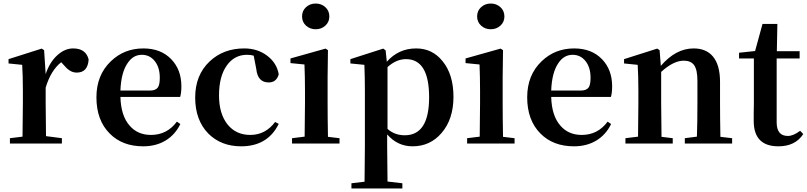

<svg xmlns="http://www.w3.org/2000/svg" viewBox="-20 -812 4564 1086"><path d="M36.1 0V-30.3L107.4 -39.1Q109.4 -150.4 109.4 -229.5V-299.8Q109.4 -382.8 105.5 -445.3L28.3 -453.1V-477.5L215.8 -537.1L229.5 -528.3L238.3 -392.6Q260.7 -460.9 305.7 -501Q347.7 -538.1 393.6 -538.1Q465.8 -538.1 481.4 -475.6Q476.6 -401.4 414.1 -401.4Q391.6 -401.4 373 -414.1Q357.4 -423.8 336.9 -448.2L326.2 -460Q267.6 -414.1 238.3 -316.4V-229.5Q238.3 -153.3 240.2 -42L330.1 -30.3V0Z M790 15.6Q671.9 15.6 600.6 -56.6Q525.4 -131.8 525.4 -261.7Q525.4 -387.7 607.4 -465.8Q682.6 -538.1 791 -538.1Q889.6 -538.1 948.2 -477.5Q1005.9 -418 1005.9 -324.2Q1005.9 -287.1 999 -263.7H661.1Q664.1 -156.2 713.9 -100.6Q758.8 -48.8 834 -48.8Q924.8 -48.8 980.5 -124L1000 -110.4Q970.7 -49.8 916.5 -17.1Q862.3 15.6 790 15.6ZM661.1 -299.8H828.1Q860.4 -299.8 873 -317.4Q883.8 -333 883.8 -372.1Q883.8 -430.7 855.5 -466.3Q827.1 -502 782.2 -502Q732.4 -502 701.2 -454.1Q665 -401.4 661.1 -299.8Z M1343.8 15.6Q1230.5 15.6 1158.2 -56.6Q1084 -132.8 1084 -260.3Q1084 -387.7 1166 -464.8Q1244.1 -538.1 1361.3 -538.1Q1437.5 -538.1 1492.2 -496.1Q1545.9 -455.1 1556.6 -391.6Q1543.9 -345.7 1500 -345.7Q1437.5 -345.7 1429.7 -420.9L1415 -497.1Q1399.4 -502 1377 -502Q1305.7 -502 1262.7 -441.4Q1218.8 -379.9 1218.8 -272.5Q1218.8 -168 1267.6 -107.4Q1315.4 -48.8 1395.5 -48.8Q1481.4 -48.8 1536.1 -122.1L1556.6 -111.3Q1494.1 15.6 1343.8 15.6Z M1631.8 0V-30.3L1703.1 -39.1Q1705.1 -150.4 1705.1 -229.5V-298.8Q1705.1 -374 1702.1 -447.3L1623 -455.1V-481.4L1821.3 -537.1L1835 -528.3L1833 -376V-229.5Q1833 -149.4 1835 -38.1L1900.4 -30.3V0ZM1688.5 -718.8Q1688.5 -751 1710.9 -771.5Q1733.4 -792 1765.6 -792Q1797.9 -792 1820.3 -771.5Q1842.8 -751 1842.8 -718.8Q1842.8 -687.5 1820.3 -667Q1797.9 -646.5 1765.6 -646.5Q1733.4 -646.5 1710.9 -667Q1688.5 -687.5 1688.5 -718.8Z M1967.8 253.9V224.6L2042 215.8Q2043.9 75.2 2043.9 15.6V-298.8Q2043.9 -375 2041 -445.3L1961.9 -453.1V-477.5L2147.5 -537.1L2161.1 -527.3L2168 -462.9Q2234.4 -538.1 2334 -538.1Q2425.8 -538.1 2483.4 -465.8Q2544.9 -390.6 2544.9 -264.2Q2544.9 -137.7 2477.5 -59.6Q2413.1 15.6 2313.5 15.6Q2228.5 15.6 2169.9 -51.8V15.6Q2169.9 74.2 2171.9 214.8L2255.9 224.6V253.9ZM2269.5 -46.9Q2407.2 -46.9 2407.2 -261.7Q2407.2 -477.5 2276.4 -477.5Q2221.7 -477.5 2171.9 -432.6V-83Q2211.9 -46.9 2269.5 -46.9Z M2622.1 0V-30.3L2693.4 -39.1Q2695.3 -150.4 2695.3 -229.5V-298.8Q2695.3 -374 2692.4 -447.3L2613.3 -455.1V-481.4L2811.5 -537.1L2825.2 -528.3L2823.2 -376V-229.5Q2823.2 -149.4 2825.2 -38.1L2890.6 -30.3V0ZM2678.7 -718.8Q2678.7 -751 2701.2 -771.5Q2723.6 -792 2755.9 -792Q2788.1 -792 2810.5 -771.5Q2833 -751 2833 -718.8Q2833 -687.5 2810.5 -667Q2788.1 -646.5 2755.9 -646.5Q2723.6 -646.5 2701.2 -667Q2678.7 -687.5 2678.7 -718.8Z M3226.6 15.6Q3108.4 15.6 3037.1 -56.6Q2961.9 -131.8 2961.9 -261.7Q2961.9 -387.7 3043.9 -465.8Q3119.1 -538.1 3227.5 -538.1Q3326.2 -538.1 3384.8 -477.5Q3442.4 -418 3442.4 -324.2Q3442.4 -287.1 3435.5 -263.7H3097.7Q3100.6 -156.2 3150.4 -100.6Q3195.3 -48.8 3270.5 -48.8Q3361.3 -48.8 3417 -124L3436.5 -110.4Q3407.2 -49.8 3353 -17.1Q3298.8 15.6 3226.6 15.6ZM3097.7 -299.8H3264.6Q3296.9 -299.8 3309.6 -317.4Q3320.3 -333 3320.3 -372.1Q3320.3 -430.7 3292 -466.3Q3263.7 -502 3218.8 -502Q3168.9 -502 3137.7 -454.1Q3101.6 -401.4 3097.7 -299.8Z M3517.6 0V-30.3L3588.9 -39.1Q3590.8 -150.4 3590.8 -229.5V-299.8Q3590.8 -382.8 3586.9 -445.3L3509.8 -453.1V-477.5L3697.3 -537.1L3710.9 -528.3L3717.8 -439.5Q3802.7 -538.1 3903.3 -538.1Q3974.6 -538.1 4012.7 -492.2Q4052.7 -444.3 4052.7 -348.6V-229.5Q4052.7 -149.4 4054.7 -38.1L4121.1 -30.3V0H3853.5V-30.3L3921.9 -39.1Q3924.8 -121.1 3924.8 -229.5V-354.5Q3924.8 -417 3906.2 -443.4Q3887.7 -468.8 3847.7 -468.8Q3789.1 -468.8 3719.7 -405.3V-229.5Q3719.7 -149.4 3721.7 -38.1L3785.2 -30.3V0Z M4382.8 15.6Q4243.2 15.6 4243.2 -127.9Q4243.2 -142.6 4243.2 -170.9Q4244.1 -205.1 4244.1 -225.6V-481.4H4160.2V-513.7L4251 -523.4L4293 -676.8H4377L4374 -522.5H4502.9V-481.4H4373V-120.1Q4373 -43 4436.5 -43Q4466.8 -43 4505.9 -72.3L4523.4 -53.7Q4478.5 15.6 4382.8 15.6Z"/></svg>

Font: Bpmf GenYo Min B
Style: B
Weight: 700
Foundry: But Ko
Version: Version 1.320